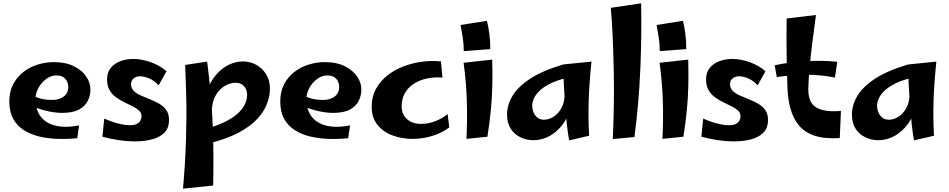

<svg xmlns="http://www.w3.org/2000/svg" viewBox="-20 -828 5701 1153"><path d="M444 2Q385 8 326 6Q267 4 215 -8.5Q163 -21 122.5 -47Q82 -73 59 -115Q36 -157 36 -219Q36 -279 59.5 -323Q83 -367 121.5 -396.5Q160 -426 207.5 -440.5Q255 -455 303 -455Q376 -455 425.5 -429.5Q475 -404 499.5 -366Q524 -328 523 -288Q523 -255 507.5 -223Q492 -191 455 -170.5Q418 -150 352 -150Q329 -150 301.5 -154Q274 -158 245.5 -165.5Q217 -173 191 -183.5Q165 -194 147 -207L173 -256Q194 -244 223.5 -236Q253 -228 293 -228Q321 -228 343 -237Q365 -246 377.5 -263.5Q390 -281 390 -307Q390 -323 383 -338.5Q376 -354 360.5 -364.5Q345 -375 317 -375Q287 -375 258 -354Q229 -333 211 -300.5Q193 -268 193 -232Q193 -185 210.5 -150Q228 -115 262 -94Q296 -73 344.5 -68Q393 -63 455 -75Z M792 21Q742 21 690 13Q638 5 595 -7L606 -116Q628 -106 654 -97Q680 -88 708 -82Q736 -76 762 -76Q786 -76 801 -83.5Q816 -91 823 -103.5Q830 -116 830 -129Q830 -150 815 -164Q800 -178 776.5 -189.5Q753 -201 726.5 -214Q700 -227 676.5 -244Q653 -261 638 -287Q623 -313 623 -351Q623 -393 645 -420Q667 -447 702.5 -460.5Q738 -474 780 -474Q831 -474 885.5 -454.5Q940 -435 980 -400L933 -316Q904 -346 874 -358Q844 -370 820 -370Q798 -370 782.5 -357Q767 -344 767 -323Q767 -298 783.5 -282Q800 -266 826 -254.5Q852 -243 881 -231.5Q910 -220 936 -205Q962 -190 978.5 -167Q995 -144 995 -108Q995 -59 967 -31Q939 -3 892.5 9Q846 21 792 21Z M1079 305Q1086 224 1090.5 151Q1095 78 1097 8.5Q1099 -61 1099.5 -131.5Q1100 -202 1097.5 -278Q1095 -354 1092 -438L1224 -458Q1238 -349 1246 -255.5Q1254 -162 1257.5 -75Q1261 12 1261.5 100.5Q1262 189 1260 286ZM1231 34 1208 -52Q1283 -72 1332.5 -97Q1382 -122 1411 -149.5Q1440 -177 1452 -205Q1464 -233 1464 -259Q1464 -289 1446 -310Q1428 -331 1395 -331Q1360 -331 1326.5 -310Q1293 -289 1272.5 -250Q1252 -211 1252 -155L1191 -126Q1197 -215 1220.5 -278Q1244 -341 1279.5 -381Q1315 -421 1356 -440Q1397 -459 1438 -459Q1482 -459 1518.5 -439Q1555 -419 1578 -382.5Q1601 -346 1601 -295Q1601 -253 1584 -206.5Q1567 -160 1526 -115Q1485 -70 1413 -31.5Q1341 7 1231 34Z M2071 2Q2012 8 1953 6Q1894 4 1842 -8.5Q1790 -21 1749.5 -47Q1709 -73 1686 -115Q1663 -157 1663 -219Q1663 -279 1686.5 -323Q1710 -367 1748.5 -396.5Q1787 -426 1834.5 -440.5Q1882 -455 1930 -455Q2003 -455 2052.5 -429.5Q2102 -404 2126.5 -366Q2151 -328 2150 -288Q2150 -255 2134.5 -223Q2119 -191 2082 -170.5Q2045 -150 1979 -150Q1956 -150 1928.5 -154Q1901 -158 1872.5 -165.5Q1844 -173 1818 -183.5Q1792 -194 1774 -207L1800 -256Q1821 -244 1850.5 -236Q1880 -228 1920 -228Q1948 -228 1970 -237Q1992 -246 2004.5 -263.5Q2017 -281 2017 -307Q2017 -323 2010 -338.5Q2003 -354 1987.5 -364.5Q1972 -375 1944 -375Q1914 -375 1885 -354Q1856 -333 1838 -300.5Q1820 -268 1820 -232Q1820 -185 1837.5 -150Q1855 -115 1889 -94Q1923 -73 1971.5 -68Q2020 -63 2082 -75Z M2456 6Q2394 6 2338 -14.5Q2282 -35 2247 -78Q2212 -121 2212 -187Q2212 -248 2238.5 -295.5Q2265 -343 2309 -377Q2353 -411 2407.5 -431Q2462 -451 2519.5 -458Q2577 -465 2628 -459L2637 -362Q2588 -366 2543.5 -356.5Q2499 -347 2465 -325Q2431 -303 2411.5 -269Q2392 -235 2392 -189Q2392 -141 2424 -112.5Q2456 -84 2509 -84Q2552 -84 2593.5 -100Q2635 -116 2668 -143L2678 -63Q2633 -29 2575 -11.5Q2517 6 2456 6Z M2765 -521Q2765 -564 2759 -601.5Q2753 -639 2746 -678L2904 -703Q2914 -665 2919.5 -618.5Q2925 -572 2924 -533ZM2907 -7 2781 6Q2787 -106 2783.5 -220.5Q2780 -335 2764 -451L2936 -470Q2938 -389 2936.5 -316.5Q2935 -244 2928 -169.5Q2921 -95 2907 -7Z M3184 14Q3142 14 3105.5 -3.5Q3069 -21 3047 -55Q3025 -89 3025 -140Q3025 -197 3057.5 -252Q3090 -307 3164 -355.5Q3238 -404 3363 -441L3406 -365Q3336 -351 3290.5 -329Q3245 -307 3220 -282.5Q3195 -258 3185.5 -235Q3176 -212 3176 -194Q3176 -159 3195 -134Q3214 -109 3246 -109Q3276 -109 3304.5 -127Q3333 -145 3352.5 -181Q3372 -217 3371 -271L3430 -309Q3424 -220 3400.5 -158.5Q3377 -97 3341 -59Q3305 -21 3264.5 -3.5Q3224 14 3184 14ZM3398 15Q3390 -26 3384 -82.5Q3378 -139 3373.5 -198Q3369 -257 3366.5 -310Q3364 -363 3363 -398.5Q3362 -434 3363 -441L3532 -458Q3518 -323 3515 -216Q3512 -109 3518 -13Z M3790 -5 3660 7Q3664 -86 3666 -186.5Q3668 -287 3666 -389.5Q3664 -492 3660 -591.5Q3656 -691 3648 -781L3830 -808Q3834 -620 3825.5 -416.5Q3817 -213 3790 -5Z M3942 -521Q3942 -564 3936 -601.5Q3930 -639 3923 -678L4081 -703Q4091 -665 4096.5 -618.5Q4102 -572 4101 -533ZM4084 -7 3958 6Q3964 -106 3960.5 -220.5Q3957 -335 3941 -451L4113 -470Q4115 -389 4113.5 -316.5Q4112 -244 4105 -169.5Q4098 -95 4084 -7Z M4389 21Q4339 21 4287 13Q4235 5 4192 -7L4203 -116Q4225 -106 4251 -97Q4277 -88 4305 -82Q4333 -76 4359 -76Q4383 -76 4398 -83.5Q4413 -91 4420 -103.5Q4427 -116 4427 -129Q4427 -150 4412 -164Q4397 -178 4373.5 -189.5Q4350 -201 4323.5 -214Q4297 -227 4273.5 -244Q4250 -261 4235 -287Q4220 -313 4220 -351Q4220 -393 4242 -420Q4264 -447 4299.5 -460.5Q4335 -474 4377 -474Q4428 -474 4482.5 -454.5Q4537 -435 4577 -400L4530 -316Q4501 -346 4471 -358Q4441 -370 4417 -370Q4395 -370 4379.5 -357Q4364 -344 4364 -323Q4364 -298 4380.5 -282Q4397 -266 4423 -254.5Q4449 -243 4478 -231.5Q4507 -220 4533 -205Q4559 -190 4575.5 -167Q4592 -144 4592 -108Q4592 -59 4564 -31Q4536 -3 4489.5 9Q4443 21 4389 21Z M5023 1Q4933 7 4872.5 -13Q4812 -33 4777 -75.5Q4742 -118 4725.5 -181Q4709 -244 4708 -324Q4706 -390 4704.5 -456Q4703 -522 4703 -587.5Q4703 -653 4704 -717L4880 -738Q4869 -654 4859 -577.5Q4849 -501 4842.5 -431Q4836 -361 4834 -296Q4833 -241 4853.5 -210Q4874 -179 4918 -167.5Q4962 -156 5030 -162ZM4994 -362Q4914 -379 4823.5 -379Q4733 -379 4645 -365L4632 -436Q4725 -456 4824.5 -461Q4924 -466 5008 -457Z M5255 14Q5213 14 5176.5 -3.5Q5140 -21 5118 -55Q5096 -89 5096 -140Q5096 -197 5128.5 -252Q5161 -307 5235 -355.5Q5309 -404 5434 -441L5477 -365Q5407 -351 5361.5 -329Q5316 -307 5291 -282.5Q5266 -258 5256.5 -235Q5247 -212 5247 -194Q5247 -159 5266 -134Q5285 -109 5317 -109Q5347 -109 5375.5 -127Q5404 -145 5423.5 -181Q5443 -217 5442 -271L5501 -309Q5495 -220 5471.5 -158.5Q5448 -97 5412 -59Q5376 -21 5335.5 -3.5Q5295 14 5255 14ZM5469 15Q5461 -26 5455 -82.5Q5449 -139 5444.5 -198Q5440 -257 5437.5 -310Q5435 -363 5434 -398.5Q5433 -434 5434 -441L5603 -458Q5589 -323 5586 -216Q5583 -109 5589 -13Z"/></svg>

Font: Marhey Medium
Style: Regular
Weight: 500
Designer: Nur Syamsi & Bustanul Arifin
Foundry: Namelatype
Version: Version 1.000